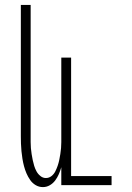

<svg xmlns="http://www.w3.org/2000/svg" viewBox="-20 -755 540 783"><path d="M155 8Q139 8 125.5 0Q112 -8 103 -21Q94 -34 88 -48Q82 -62 78 -77Q74 -92 71.5 -107.5Q69 -123 67.5 -138.5Q66 -154 65.5 -169.5Q65 -185 65 -200V-735H105V-200Q105 -188 105 -175.5Q105 -163 106 -151Q107 -139 109 -126.5Q111 -114 113.5 -102Q116 -90 119.5 -78.5Q123 -67 129 -56Q135 -45 145 -37Q155 -29 167 -29Q180 -29 190 -37Q200 -45 205.5 -56Q211 -67 215 -78.5Q219 -90 221.5 -102Q224 -114 226 -126.5Q228 -139 229 -151Q230 -163 230 -175.5Q230 -188 230 -200V-520H270V-37H435V0H230V-73Q226 -59 220 -45Q214 -31 205 -19Q196 -7 183 0.5Q170 8 155 8Z"/></svg>

Font: Iosevka Extralight
Style: Regular
Weight: 200
Monospace: yes
Designer: Belleve Invis
Foundry: Belleve Invis
Version: Version 32.0.1; ttfautohint (v1.8.4)